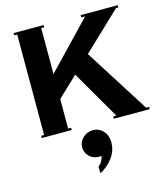

<svg xmlns="http://www.w3.org/2000/svg" viewBox="-143 -810 1080 1237"><g transform="rotate(-15 397.5 -191.5)"><path d="M64.9 0V-15.1H85V-685.1H64.9V-700.2H265.1V-685.1H245.1V-378.9L538.1 -685.1H512.2V-700.2H759.8V-685.1H744.1L492.2 -445.8L765.1 -15.1H785.2V0H545.9V-15.1H566.9L378.9 -338.9L245.1 -211.9V-15.1H265.1V0ZM300.8 125Q300.8 88.9 329.3 62.5Q357.9 36.1 395 36.1Q436 36.1 463.6 65.9Q491.2 95.7 491.2 141.1Q491.2 199.7 455.3 246.3Q419.4 293 371.1 316.9V271Q396.5 256.3 408.2 210Q400.4 211.9 391.1 211.9Q352.5 211.9 326.7 186.8Q300.8 161.6 300.8 125Z"/></g></svg>

Font: Copperplate CC
Style: Bold
Weight: 700
Designer: indestructible type*
Foundry: Cowboy Collective
Version: Version 1.000